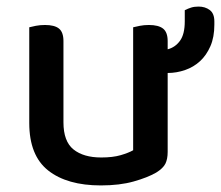

<svg xmlns="http://www.w3.org/2000/svg" viewBox="-20 -550 672 584"><path d="M69 -467Q76 -469 89 -471.5Q102 -474 117 -474Q146 -474 159.5 -463Q173 -452 173 -425V-178Q173 -120 203.5 -95.5Q234 -71 288 -71Q323 -71 347 -78Q371 -85 385 -93V-467Q393 -469 405.5 -471.5Q418 -474 433 -474Q462 -474 476 -463Q490 -452 490 -425V-400Q513 -406 527.5 -426Q542 -446 542 -485V-519Q552 -524 561.5 -527Q571 -530 584 -530Q604 -530 618 -519.5Q632 -509 632 -485V-475Q632 -437 620 -409.5Q608 -382 588.5 -364Q569 -346 543 -337Q517 -328 490 -328V-88Q490 -66 483 -52Q476 -38 455 -25Q429 -10 386.5 2Q344 14 287 14Q184 14 126.5 -31.5Q69 -77 69 -176Z"/></svg>

Font: Baloo Da 2 Medium
Style: Regular
Weight: 500
Designer: Noopur Datye, Sulekha Rajkumar and Ek Type
Foundry: Ek Type
Version: Version 1.640;hotconv 1.0.111;makeotfexe 2.5.65597; ttfautoh